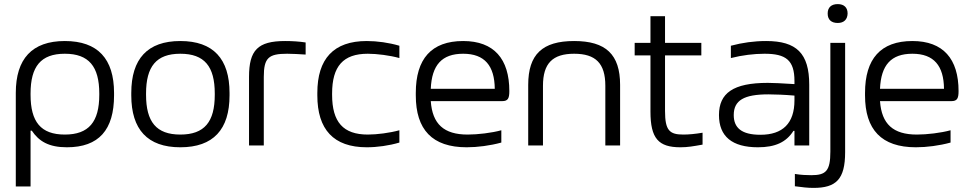

<svg xmlns="http://www.w3.org/2000/svg" viewBox="-20 -709 4736 936"><path d="M536 -244V-256C536 -422 457 -509 296 -509C136 -509 57 -422 57 -256V200H129V-72H135C170 -20 218 9 306 9C462 9 536 -76 536 -244ZM129 -247V-253C129 -385 179 -447 296 -447C413 -447 464 -385 464 -253V-247C464 -115 413 -53 296 -53C179 -53 129 -115 129 -247Z M620 -256V-244C620 -78 699 9 859 9C1020 9 1099 -78 1099 -244V-256C1099 -422 1020 -509 859 -509C699 -509 620 -422 620 -256ZM692 -247V-253C692 -385 742 -447 859 -447C977 -447 1027 -385 1027 -253V-247C1027 -115 977 -53 859 -53C742 -53 692 -115 692 -247Z M1380 -447C1402 -447 1441 -445 1470 -443V-502C1437 -507 1404 -509 1370 -509C1236 -509 1194 -464 1194 -334V0H1266V-334C1266 -427 1289 -447 1380 -447Z M1527 -256V-244C1527 -78 1606 9 1768 9C1819 9 1876 1 1927 -14V-74C1880 -61 1818 -53 1773 -53C1653 -53 1599 -114 1599 -247V-253C1599 -386 1653 -447 1773 -447C1818 -447 1880 -439 1927 -426V-486C1876 -501 1819 -509 1768 -509C1606 -509 1527 -422 1527 -256Z M2463 -265C2463 -422 2388 -509 2238 -509C2083 -509 2007 -422 2007 -256V-244C2007 -77 2087 9 2255 9C2308 9 2369 1 2424 -14V-74C2377 -61 2309 -53 2260 -53C2144 -53 2088 -104 2080 -216H2428C2456 -216 2463 -229 2463 -265ZM2080 -276C2085 -392 2134 -447 2238 -447C2343 -447 2391 -388 2392 -276Z M2555 -295V0H2627V-291C2627 -400 2674 -447 2779 -447C2884 -447 2931 -400 2931 -291V0H3003V-295C3003 -444 2933 -509 2779 -509C2624 -509 2555 -444 2555 -295Z M3311 -53C3244 -53 3222 -73 3222 -168V-439H3399V-500H3222V-630H3151V-500H3074V-439H3151V-165C3151 -34 3190 9 3297 9C3333 9 3360 4 3405 -4V-62C3369 -56 3339 -53 3311 -53Z M3715 -509C3656 -509 3599 -501 3543 -486V-426C3598 -440 3656 -447 3707 -447C3811 -447 3853 -416 3853 -314V-299C3791 -303 3747 -305 3723 -305C3554 -305 3485 -255 3485 -148C3485 -44 3549 9 3675 9C3760 9 3813 -16 3848 -71H3853V0H3925V-296C3925 -449 3863 -509 3715 -509ZM3557 -148C3557 -220 3607 -249 3726 -249C3757 -249 3807 -247 3853 -243V-220C3853 -108 3796 -52 3687 -52C3595 -52 3557 -86 3557 -148Z M4015 -644V-642C4015 -614 4032 -597 4064 -597C4095 -597 4111 -615 4112 -642V-644C4112 -672 4095 -689 4064 -689C4032 -689 4015 -672 4015 -644ZM3855 199C3893 204 3917 207 3946 207C4056 207 4100 165 4100 33V-500H4028V30C4028 125 4006 145 3935 145C3911 145 3886 144 3855 139Z M4653 -265C4653 -422 4578 -509 4428 -509C4273 -509 4197 -422 4197 -256V-244C4197 -77 4277 9 4445 9C4498 9 4559 1 4614 -14V-74C4567 -61 4499 -53 4450 -53C4334 -53 4278 -104 4270 -216H4618C4646 -216 4653 -229 4653 -265ZM4270 -276C4275 -392 4324 -447 4428 -447C4533 -447 4581 -388 4582 -276Z"/></svg>

Font: LT Wave Text Light
Style: Regular
Weight: 300
Designer: Daniel Lyons
Version: Version 2.5 (Glyphs App)